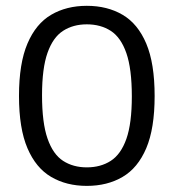

<svg xmlns="http://www.w3.org/2000/svg" viewBox="-20 -622 588 650"><path d="M273.9 7.3Q205 7.3 153.3 -23Q101.6 -53.2 73 -120.1Q44.3 -187 44.3 -297Q44.3 -407.5 73 -474.6Q101.6 -541.8 153.3 -572Q205 -602.3 273.9 -602.3Q343.2 -602.3 394.9 -572Q446.6 -541.8 475.1 -474.6Q503.5 -407.5 503.5 -297Q503.5 -187 475.1 -120.1Q446.6 -53.2 394.9 -23Q343.2 7.3 273.9 7.3ZM273.9 -55.4Q320.6 -55.4 354.9 -77.4Q389.2 -99.4 407.8 -151.7Q426.3 -204.1 426.3 -295.5Q426.3 -388.9 407.8 -442.2Q389.2 -495.5 354.9 -517.6Q320.6 -539.6 273.9 -539.6Q227.6 -539.6 193.5 -517.6Q159.4 -495.6 140.9 -443.3Q122.3 -390.9 122.3 -299.5Q122.3 -206.1 140.9 -152.9Q159.4 -99.6 193.5 -77.5Q227.6 -55.4 273.9 -55.4Z"/></svg>

Font: Encode Sans SC Condensed Thin
Style: Regular
Weight: 100
Width: 3
Designer: Multiple Designers
Foundry: Impallari Type
Version: Version 3.002